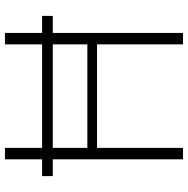

<svg xmlns="http://www.w3.org/2000/svg" viewBox="-12 -728 740 755"><g transform="rotate(-90 357.5 -350.0)"><path d="M43 -512V-554H673V-512ZM561 0V-700H606V0ZM109 0V-700H154V0ZM139 -338V-376H579V-338Z"/></g></svg>

Font: DM Sans 12pt ExtraLight
Style: Regular
Weight: 250
Version: Version 4.004;gftools[0.9.30]